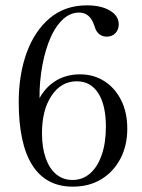

<svg xmlns="http://www.w3.org/2000/svg" viewBox="-20 -687 531 718"><path d="M252 11Q152 11 101 -69Q50 -149 50 -306Q50 -407 79.5 -489Q109 -571 166 -619Q223 -667 305 -667Q358 -667 391 -647.5Q424 -628 424 -596Q424 -576 411.5 -563Q399 -550 379 -550Q364 -550 353 -558Q342 -566 337 -579L332 -593Q316 -640 276 -640Q239 -640 209.5 -609Q180 -578 161 -526.5Q142 -475 133.5 -412Q125 -349 129 -285L118 -300Q141 -353 182.5 -381Q224 -409 279 -409Q331 -409 371 -383Q411 -357 433.5 -311.5Q456 -266 456 -206Q456 -142 430 -93Q404 -44 358.5 -16.5Q313 11 252 11ZM251 -14Q289 -14 317 -38.5Q345 -63 360.5 -108Q376 -153 376 -213Q376 -294 347.5 -338.5Q319 -383 267 -383Q209 -383 173 -329.5Q137 -276 137 -189Q137 -135 151 -95.5Q165 -56 190.5 -35Q216 -14 251 -14Z"/></svg>

Font: Baskervville SC
Style: Regular
Weight: 400
Designer: Alexis Faudot, Rémi Forte, Morgane Pierson, Rafael Ribas, Tanguy Vanlaeys, Rosalie Wagner, Thomas Huot-Marchand
Foundry: ANRT
Version: Version 1.100